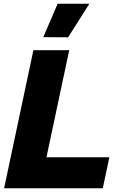

<svg xmlns="http://www.w3.org/2000/svg" viewBox="-20 -1009 676 1029"><path d="M345 -809 212 -810 289 -989H459ZM2 0 159 -740H351L229 -166H566L531 0Z"/></svg>

Font: Be Vietnam Pro Black
Style: Italic
Weight: 900
Italic angle: -12°
Designer: Lam Bao, Tony Le, Vietanh Nguyen
Foundry: Yellow Type Foundry
Version: Version 1.002; ttfautohint (v1.8.3)